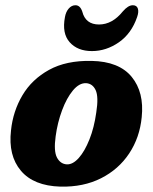

<svg xmlns="http://www.w3.org/2000/svg" viewBox="-20 -701 583 733"><path d="M329.5 -468.5Q434.5 -466.5 482.8 -407.5Q531 -348.5 521 -253.5Q513.5 -176 473.2 -115.2Q433 -54.5 365.8 -20.5Q298.5 13.5 210.5 11.5Q108.5 8.5 59.8 -49.2Q11 -107 22 -203Q29.5 -276 65.5 -337Q101.5 -398 167.2 -434.2Q233 -470.5 329.5 -468.5ZM235 -73.5Q258 -72.5 280.8 -98Q303.5 -123.5 321.5 -168.8Q339.5 -214 347.5 -271.5Q357 -331.5 345.2 -356.8Q333.5 -382 308.5 -383.5Q282.5 -384.5 258.5 -355.8Q234.5 -327 217 -280Q199.5 -233 192.5 -181Q184.5 -124 197.5 -99.5Q210.5 -75 235 -73.5ZM358 -607.5Q408.5 -607.5 448.5 -657Q469 -681 487 -681Q502 -681 506.2 -668.5Q510.5 -656 503.5 -636Q482 -573 433.8 -539.5Q385.5 -506 331 -506Q276 -506 246 -539.8Q216 -573.5 228 -636Q231.5 -656 242.5 -668.5Q253.5 -681 268 -681Q286 -681 294 -657Q306.5 -607.5 358 -607.5Z"/></svg>

Font: Fraunces 72pt S100
Style: Bold Italic
Weight: 700
Italic angle: -16°
Version: Version 1.000; ttfautohint (v1.8.3)